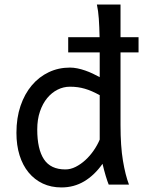

<svg xmlns="http://www.w3.org/2000/svg" viewBox="-20 -801 621 833"><path d="M283.2 -424.8Q255.4 -424.8 230 -412.1Q204.6 -399.4 184.8 -375.5Q165 -351.6 153.3 -317.1Q141.6 -282.7 141.6 -239.3Q141.6 -153.8 170.7 -109.9Q199.7 -65.9 263.7 -65.9Q286.1 -65.9 308.3 -77.1Q330.6 -88.4 350.3 -106.4Q370.1 -124.5 386.2 -147.7Q402.3 -170.9 412.6 -195.3V-388.2Q394.5 -397.9 378.9 -404.8Q363.3 -411.6 348.1 -416Q333 -420.4 317.4 -422.6Q301.8 -424.8 283.2 -424.8ZM275.9 -639.6H412.1Q411.1 -685.1 408.7 -720Q406.2 -754.9 400.4 -781.2H502.9V-639.6H581.1V-573.7H502.9V-258.8Q502.9 -166.5 513.4 -103.8Q523.9 -41 539.6 0H451.7Q446.3 -12.7 438.7 -37.8Q431.2 -63 424.8 -90.3Q389.6 -40.5 345.2 -14.2Q300.8 12.2 246.6 12.2Q201.7 12.2 165.8 -4.6Q129.9 -21.5 104.2 -52.5Q78.6 -83.5 64.9 -127.2Q51.3 -170.9 51.3 -224.6Q51.3 -289.6 69.1 -341.8Q86.9 -394 118.2 -430.9Q149.4 -467.8 191.7 -487.8Q233.9 -507.8 283.2 -507.8Q298.8 -507.8 315.7 -504.4Q332.5 -501 349.4 -495.1Q366.2 -489.3 382.3 -481.7Q398.4 -474.1 412.6 -466.3V-573.7H275.9Z"/></svg>

Font: Andika
Style: Regular
Weight: 400
Designer: Victor Gaultney, Annie Olsen, Julie Remington, Don Collingsworth, Eric Hays
Foundry: SIL International
Version: Version 1.001